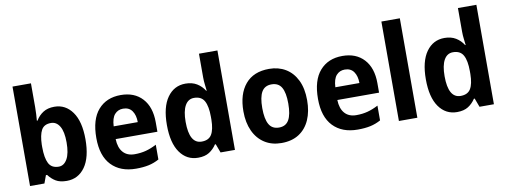

<svg xmlns="http://www.w3.org/2000/svg" viewBox="-62 -1098 3813 1445"><g transform="rotate(-10 1844.5 -375.0)"><path d="M213 -578Q213 -553 211.5 -524.5Q210 -496 208 -475H213Q235 -512 269.5 -534Q304 -556 355 -556Q440 -556 492 -483.5Q544 -411 544 -274Q544 -136 492 -63Q440 10 352 10Q300 10 268.5 -9Q237 -28 213 -60H204L182 0H72V-760H213ZM309 -440Q256 -440 235.5 -402Q215 -364 213 -291V-272Q213 -190 234.5 -148Q256 -106 311 -106Q351 -106 375.5 -149Q400 -192 400 -276Q400 -358 375.5 -399Q351 -440 309 -440Z M862 -556Q967 -556 1027 -490.5Q1087 -425 1087 -309V-236H768Q770 -170 801.5 -134.5Q833 -99 890 -99Q937 -99 976.5 -109.5Q1016 -120 1058 -142V-29Q1020 -8 978.5 1Q937 10 882 10Q762 10 694 -61Q626 -132 626 -269Q626 -411 689.5 -483.5Q753 -556 862 -556ZM862 -452Q823 -452 798 -424Q773 -396 770 -333H954Q954 -386 931 -419Q908 -452 862 -452Z M1356 10Q1269 10 1217.5 -63Q1166 -136 1166 -273Q1166 -410 1218 -483Q1270 -556 1357 -556Q1408 -556 1444 -534Q1480 -512 1502 -476H1506Q1504 -497 1500.5 -524Q1497 -551 1497 -579V-760H1638V0H1528L1503 -67H1497Q1474 -32 1441 -11Q1408 10 1356 10ZM1403 -105Q1457 -105 1479.5 -142Q1502 -179 1503 -255V-277Q1503 -357 1480.5 -398Q1458 -439 1402 -439Q1357 -439 1333 -396Q1309 -353 1309 -272Q1309 -105 1403 -105Z M2238 -274Q2238 -189 2210 -125Q2182 -61 2127.5 -25.5Q2073 10 1993 10Q1919 10 1864.5 -25Q1810 -60 1780.5 -124Q1751 -188 1751 -274Q1751 -406 1814 -481Q1877 -556 1996 -556Q2067 -556 2121.5 -523.5Q2176 -491 2207 -428Q2238 -365 2238 -274ZM1895 -274Q1895 -191 1918.5 -149.5Q1942 -108 1995 -108Q2047 -108 2070.5 -149.5Q2094 -191 2094 -274Q2094 -357 2070.5 -397.5Q2047 -438 1994 -438Q1942 -438 1918.5 -397.5Q1895 -357 1895 -274Z M2556 -556Q2661 -556 2721 -490.5Q2781 -425 2781 -309V-236H2462Q2464 -170 2495.5 -134.5Q2527 -99 2584 -99Q2631 -99 2670.5 -109.5Q2710 -120 2752 -142V-29Q2714 -8 2672.5 1Q2631 10 2576 10Q2456 10 2388 -61Q2320 -132 2320 -269Q2320 -411 2383.5 -483.5Q2447 -556 2556 -556ZM2556 -452Q2517 -452 2492 -424Q2467 -396 2464 -333H2648Q2648 -386 2625 -419Q2602 -452 2556 -452Z M3032 0H2891V-760H3032Z M3335 10Q3248 10 3196.5 -63Q3145 -136 3145 -273Q3145 -410 3197 -483Q3249 -556 3336 -556Q3387 -556 3423 -534Q3459 -512 3481 -476H3485Q3483 -497 3479.5 -524Q3476 -551 3476 -579V-760H3617V0H3507L3482 -67H3476Q3453 -32 3420 -11Q3387 10 3335 10ZM3382 -105Q3436 -105 3458.5 -142Q3481 -179 3482 -255V-277Q3482 -357 3459.5 -398Q3437 -439 3381 -439Q3336 -439 3312 -396Q3288 -353 3288 -272Q3288 -105 3382 -105Z"/></g></svg>

Font: Noto Sans Gujarati UI SemiCondensed
Style: Bold
Weight: 700
Width: 4
Designer: Jelle Bosma - Monotype Design Team, Universal Thirst
Foundry: Monotype Imaging Inc.
Version: Version 2.106; ttfautohint (v1.8.4.7-5d5b)